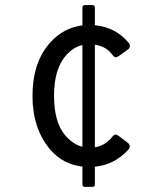

<svg xmlns="http://www.w3.org/2000/svg" viewBox="-20 -645 626 753"><path d="M303.2 8.3Q226.6 -0.5 177.2 -58.1Q107.4 -140.6 107.4 -268.6Q107.4 -400.9 176.8 -478Q229.5 -536.6 303.2 -545.4V-615.2Q303.2 -625 313 -625H342.3Q352.1 -625 352.1 -615.2V-545.9Q432.6 -538.6 483.9 -478Q489.3 -471.7 489.3 -464.4Q489.3 -456.5 480.5 -450.2L446.8 -425.8Q439.5 -420.4 433.6 -420.4Q427.2 -420.9 420.9 -429.7Q397 -463.4 352.1 -469.7V-67.4Q393.6 -74.2 419.9 -107.9Q427.2 -117.2 432.6 -117.2Q438.5 -117.2 445.8 -111.8L480 -85.9Q488.8 -79.1 488.8 -71.5Q488.8 -64 483.4 -58.1Q428.7 1.5 352.1 8.8V78.1Q352.1 87.9 342.3 87.9H313Q303.2 87.9 303.2 78.1ZM303.2 -69.3V-468.3Q265.1 -459.5 235.8 -424.3Q191.9 -370.6 191.9 -270Q191.9 -167.5 234.4 -115.7Q265.1 -79.1 303.2 -69.3Z"/></svg>

Font: Simply Mono
Style: Book
Weight: 400
Designer: Wojciech Kalinowski "wmk69" (wmk69@o2.pl)
Foundry: Wojciech Kalinowski "wmk69" (wmk69@o2.pl)
Version: Version 1.0.0